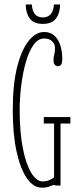

<svg xmlns="http://www.w3.org/2000/svg" viewBox="-20 -858 364 888"><path d="M172.5 10Q135 10 104.8 -33Q74.5 -76 56.8 -156.5Q39 -237 39 -349Q39 -468.5 59.5 -548.8Q80 -629 113 -669.5Q146 -710 183.5 -710Q214.5 -710 233 -692Q251.5 -674 259.8 -645.8Q268 -617.5 268 -586.5Q268 -566 262.5 -559Q257 -552 248 -552Q227.5 -552 227.5 -581Q227.5 -594.5 231 -605.5Q234.5 -616.5 234.5 -638Q234.5 -654 221.2 -667Q208 -680 184.5 -680Q155.5 -680 134.2 -649.2Q113 -618.5 99 -568.8Q85 -519 78 -461Q71 -403 71 -349Q71 -247.5 85.5 -173.2Q100 -99 124.2 -59Q148.5 -19 176.5 -19Q195 -19 209.2 -25.5Q223.5 -32 230 -38V-286.5H182.5V-316.5H305.5V-286.5H260V0H236.5Q235 -2.5 230.5 -2.5Q223 -2.5 210.2 3.8Q197.5 10 172.5 10ZM178 -747.5Q135.5 -747.5 117.2 -773.2Q99 -799 99 -837.5H127Q131 -777.5 178 -777.5Q225.5 -777.5 229.5 -837.5H258Q258 -799 239.5 -773.2Q221 -747.5 178 -747.5Z"/></svg>

Font: Imbue 10pt Thin
Style: Regular
Weight: 100
Designer: Tyler Finck
Foundry: Etcetera Type Company
Version: Version 1.102; ttfautohint (v1.8.3)